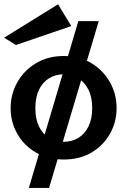

<svg xmlns="http://www.w3.org/2000/svg" viewBox="-21 -748 591 914"><path d="M351.9 -647.5H449.1L212.6 146.7H116.3ZM282.9 11.4Q207.5 11.4 150.2 -21.8Q93 -55 61.3 -111.1Q29.6 -167.1 29.6 -233Q29.6 -299.9 61.5 -356.4Q93.3 -412.9 150.3 -447.1Q207.3 -481.4 282.9 -481.4Q358.1 -481.4 414.4 -447.1Q470.7 -412.9 502.4 -356.4Q534.1 -299.9 534.1 -233Q534.1 -167.1 502.4 -111.1Q470.6 -55 414.5 -21.8Q358.4 11.4 282.9 11.4ZM282.7 -73Q321.2 -73 351.7 -91.4Q382.1 -109.8 400 -145.6Q417.9 -181.5 417.9 -233Q417.9 -285.5 400 -321.1Q382.1 -356.6 351.7 -375.4Q321.2 -394.3 282.7 -394.3Q243.2 -394.3 212.6 -375.4Q182.1 -356.6 164.7 -321.1Q147.3 -285.5 147.3 -233Q147.3 -181.5 164.7 -145.6Q182.1 -109.8 212.6 -91.4Q243.2 -73 282.7 -73ZM55 -533.8 -1.4 -568.5 255.3 -727.6 318.4 -623.9Z"/></svg>

Font: Panamera Thin
Style: Regular
Weight: 100
Designer: Bastien Sozeau
Foundry: NBR — Bastien Sozeau
Version: Version 3.003;gftools[0.9.33]